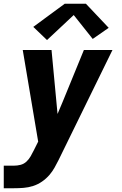

<svg xmlns="http://www.w3.org/2000/svg" viewBox="-30 -786 650 1021"><path d="M-10 215V95H44Q62 95 79.5 90.5Q97 86 110.5 73.5Q124 61 133 45Q142 29 150 13L173 -33L91 -520H244L276 -180L303 -244L416 -520H568L281 66Q271 86 260 105.5Q249 125 234 143Q216 164 193.5 179.5Q171 195 146 203Q121 211 95.5 213Q70 215 44 215ZM220 -573 147 -643 314 -766H427L548 -638L463 -579L362 -706Z"/></svg>

Font: Iosevka SS04 Hv Ex Obl
Style: Regular
Weight: 900
Width: 7
Italic angle: -9°
Monospace: yes
Designer: Belleve Invis
Foundry: Belleve Invis
Version: Version 19.0.0; ttfautohint (v1.8.4)